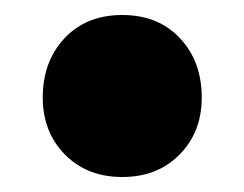

<svg xmlns="http://www.w3.org/2000/svg" viewBox="-20 -226 326 256"><path d="M37 -96Q37 -144 66 -175Q95 -206 143 -206Q191 -206 220 -175Q249 -144 249 -96Q249 -50 219.5 -20Q190 10 143 10Q96 10 66.5 -20Q37 -50 37 -96Z"/></svg>

Font: Cantarell Extra Bold
Style: Regular
Weight: 800
Designer: Dave Crossland, Nikolaus Waxweiler, Florian Fecher, Jacques Le Bailly, Eben Sorkin, Alexei Vanyashin, Alexios Zavras, Em
Version: Version 0.303